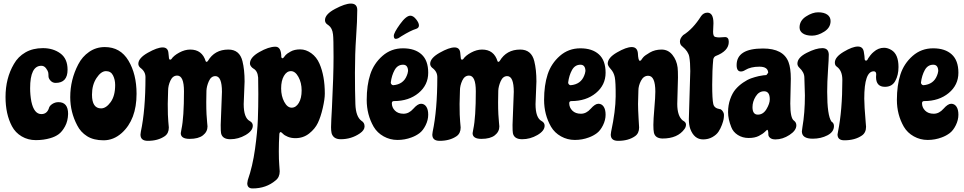

<svg xmlns="http://www.w3.org/2000/svg" viewBox="-20 -763 5407 1077"><path d="M308 -190Q362 -190 362 -124Q361 -84 345 -54.5Q329 -25 309.5 -10.5Q290 4 262 12Q225 23 181 23Q137 23 101.5 2Q66 -19 47 -55Q11 -123 11 -219Q11 -324 58 -404Q81 -445 122.5 -469Q164 -493 221 -493Q278 -493 318.5 -463.5Q359 -434 359 -372Q359 -298 292 -298Q275 -298 263.5 -310.5Q252 -323 252 -335.5Q252 -348 250.5 -356.5Q249 -365 238.5 -379.5Q228 -394 212 -394Q149 -394 149 -268Q149 -230 156 -193Q171 -123 212 -123Q243 -123 254 -155Q257 -169 273 -179.5Q289 -190 308 -190Z M568 -499Q655 -499 700.5 -423Q746 -347 746 -237Q746 -92 663 -17Q617 24 561 24Q505 24 468.5 1Q432 -22 413 -60Q374 -134 374 -218Q374 -316 419 -402Q441 -445 480 -472Q519 -499 568 -499ZM496 -232Q496 -155 547 -155Q575 -155 600.5 -190Q626 -225 626 -286Q626 -316 614 -340Q602 -364 574.5 -364Q547 -364 521.5 -325.5Q496 -287 496 -232Z M923 -255 921 -180Q921 -110 924 -82.5Q927 -55 927 -48Q927 -15 904 1Q866 27 809 27Q768 27 768 -8L770 -24Q796 -146 796 -330Q796 -346 789 -359Q782 -372 767 -383Q756 -393 756 -405Q756 -437 809 -467Q862 -497 892.5 -497Q923 -497 925 -464Q927 -450 928 -435Q930 -428 935 -428Q936 -428 941 -431Q954 -451 985.5 -468Q1017 -485 1047 -485Q1114 -485 1134 -419Q1136 -416 1139 -416Q1142 -416 1146 -421Q1184 -485 1261 -485Q1324 -485 1340 -420Q1352 -372 1352 -306L1347 -179Q1347 -102 1381 -84Q1398 -75 1398 -58Q1398 -29 1357.5 -5.5Q1317 18 1272 18Q1227 18 1220 -16Q1218 -25 1218 -62L1224 -221Q1225 -231 1225 -248Q1225 -336 1188 -336Q1164 -336 1151.5 -307.5Q1139 -279 1138 -254Q1137 -229 1137 -190Q1137 -151 1138.5 -122Q1140 -93 1142 -75.5Q1144 -58 1144 -54Q1144 -24 1118.5 -4Q1093 16 1043.5 16Q994 16 994 -16L998 -39Q1012 -104 1012 -251Q1012 -339 974 -339Q949 -339 936 -311Q923 -283 923 -255Z M1525 -501Q1558 -501 1558 -442Q1561 -436 1564.5 -436Q1568 -436 1572 -441.5Q1576 -447 1582.5 -454.5Q1589 -462 1610.5 -474Q1632 -486 1664 -486Q1696 -486 1726 -464.5Q1756 -443 1772 -406Q1802 -337 1802 -238Q1802 -207 1790.5 -157Q1779 -107 1763 -73.5Q1747 -40 1714 -14Q1681 12 1637 12Q1613 12 1594 4Q1575 -4 1568 -12L1560 -19Q1557 -22 1554 -22Q1549 -22 1547 -13Q1544 37 1544 85.5Q1544 134 1546.5 162.5Q1549 191 1549 198Q1549 231 1526 249Q1473 294 1397 294Q1367 294 1367 265L1370 247Q1397 170 1410.5 73Q1424 -24 1426.5 -94.5Q1429 -165 1429 -235.5Q1429 -306 1428 -328Q1425 -365 1402 -378L1395 -383Q1382 -395 1382 -407Q1382 -441 1434.5 -471Q1487 -501 1525 -501ZM1557 -267Q1557 -224 1574.5 -191.5Q1592 -159 1616 -159Q1640 -159 1656 -185.5Q1672 -212 1672 -255.5Q1672 -299 1654 -331.5Q1636 -364 1612 -364Q1588 -364 1572.5 -337Q1557 -310 1557 -267Z M1984 -707Q1984 -648 1977.5 -554.5Q1971 -461 1971 -355Q1971 -249 1973.5 -178.5Q1976 -108 2008 -85Q2025 -75 2025 -54Q2025 -33 1999 -15Q1951 18 1891 18Q1850 18 1840 -16Q1837 -30 1837 -49.5Q1837 -69 1838.5 -94Q1840 -119 1842 -159Q1851 -339 1851 -443.5Q1851 -548 1848 -570Q1844 -606 1823 -621L1816 -626Q1803 -635 1803 -650Q1803 -683 1859.5 -713Q1916 -743 1948 -743Q1984 -743 1984 -707Z M2172 -300Q2172 -294 2176 -290Q2180 -285 2186 -285Q2243 -290 2262 -339Q2267 -350 2269 -365Q2268 -400 2241 -400Q2210 -400 2193.5 -370Q2177 -340 2172 -300ZM2190 -196Q2178 -196 2178 -184Q2178 -160 2195.5 -142.5Q2213 -125 2243.5 -125Q2274 -125 2298.5 -153Q2323 -181 2341.5 -181Q2360 -181 2371 -165Q2382 -149 2382 -119.5Q2382 -90 2367.5 -60.5Q2353 -31 2333 -16Q2313 -1 2288 8Q2251 22 2209.5 22Q2168 22 2132 2Q2096 -18 2076 -52Q2037 -120 2037 -202.5Q2037 -285 2057 -346Q2077 -407 2125.5 -449.5Q2174 -492 2240.5 -492Q2307 -492 2344.5 -458Q2382 -424 2382 -355Q2382 -286 2327.5 -241Q2273 -196 2190 -196ZM2314 -601Q2284 -592 2232 -560L2215 -549Q2206 -545 2200 -545Q2189 -545 2189 -562Q2189 -579 2223.5 -627Q2258 -675 2282 -675Q2298 -675 2314 -655Q2330 -635 2330 -620.5Q2330 -606 2314 -601Z M2560 -255 2558 -180Q2558 -110 2561 -82.5Q2564 -55 2564 -48Q2564 -15 2541 1Q2503 27 2446 27Q2405 27 2405 -8L2407 -24Q2433 -146 2433 -330Q2433 -346 2426 -359Q2419 -372 2404 -383Q2393 -393 2393 -405Q2393 -437 2446 -467Q2499 -497 2529.5 -497Q2560 -497 2562 -464Q2564 -450 2565 -435Q2567 -428 2572 -428Q2573 -428 2578 -431Q2591 -451 2622.5 -468Q2654 -485 2684 -485Q2751 -485 2771 -419Q2773 -416 2776 -416Q2779 -416 2783 -421Q2821 -485 2898 -485Q2961 -485 2977 -420Q2989 -372 2989 -306L2984 -179Q2984 -102 3018 -84Q3035 -75 3035 -58Q3035 -29 2994.5 -5.5Q2954 18 2909 18Q2864 18 2857 -16Q2855 -25 2855 -62L2861 -221Q2862 -231 2862 -248Q2862 -336 2825 -336Q2801 -336 2788.5 -307.5Q2776 -279 2775 -254Q2774 -229 2774 -190Q2774 -151 2775.5 -122Q2777 -93 2779 -75.5Q2781 -58 2781 -54Q2781 -24 2755.5 -4Q2730 16 2680.5 16Q2631 16 2631 -16L2635 -39Q2649 -104 2649 -251Q2649 -339 2611 -339Q2586 -339 2573 -311Q2560 -283 2560 -255Z M3167 -300Q3167 -294 3171 -290Q3175 -285 3181 -285Q3238 -290 3257 -339Q3262 -350 3264 -365Q3263 -400 3236 -400Q3205 -400 3188.5 -370Q3172 -340 3167 -300ZM3185 -196Q3173 -196 3173 -184Q3173 -160 3190.5 -142.5Q3208 -125 3238.5 -125Q3269 -125 3293.5 -153Q3318 -181 3336.5 -181Q3355 -181 3366 -165Q3377 -149 3377 -119.5Q3377 -90 3362.5 -60.5Q3348 -31 3328 -16Q3308 -1 3283 8Q3246 22 3204.5 22Q3163 22 3127 2Q3091 -18 3071 -52Q3032 -120 3032 -202.5Q3032 -285 3052 -346Q3072 -407 3120.5 -449.5Q3169 -492 3235.5 -492Q3302 -492 3339.5 -458Q3377 -424 3377 -355Q3377 -286 3322.5 -241Q3268 -196 3185 -196Z M3561 -255 3559 -180Q3559 -150 3562 -99L3565 -48Q3565 -15 3542 1Q3505 27 3447 27Q3406 27 3406 -8L3408 -24Q3433 -141 3433.5 -222Q3434 -303 3428.5 -330Q3423 -357 3406 -375.5Q3389 -394 3389 -406Q3389 -439 3441 -469Q3493 -499 3523.5 -499Q3554 -499 3558 -466Q3560 -422 3569 -422Q3572 -422 3576 -425Q3580 -432 3588.5 -442Q3597 -452 3625.5 -468.5Q3654 -485 3691 -485Q3728 -485 3752 -455Q3776 -425 3781 -384Q3783 -367 3783 -328L3779 -180Q3779 -112 3810 -87Q3828 -78 3828 -64.5Q3828 -51 3820 -40Q3782 14 3696 14Q3655 13 3648 -19Q3645 -33 3645 -62.5Q3645 -92 3650.5 -155.5Q3656 -219 3656 -249Q3656 -338 3616 -338Q3590 -338 3575.5 -310Q3561 -282 3561 -255Z M3982 -633 3980 -585Q3980 -559 3991.5 -556Q4003 -553 4014 -553Q4025 -553 4047 -555Q4068 -555 4068 -528Q4068 -477 3995 -449Q3985 -445 3981 -431Q3975 -370 3975 -288Q3975 -206 3981 -180Q3986 -156 4017 -151Q4024 -151 4030 -144Q4041 -131 4041 -118.5Q4041 -106 4039 -94.5Q4037 -83 4029.5 -62.5Q4022 -42 4010.5 -24.5Q3999 -7 3976 6Q3953 19 3924 19Q3874 19 3852 -40Q3844 -63 3844 -95L3852 -364Q3852 -413 3846.5 -444Q3841 -475 3808 -502Q3794 -512 3794 -530Q3794 -548 3812 -566Q3867 -600 3913 -673Q3927 -692 3948 -692Q3982 -692 3982 -633Z M4201 -162Q4201 -120 4231 -120Q4261 -120 4279.5 -151Q4298 -182 4298 -206Q4298 -251 4266 -251Q4237 -251 4219 -222Q4201 -193 4201 -162ZM4416 -321 4413 -182Q4413 -99 4434 -86Q4447 -76 4447 -60Q4447 -31 4408.5 -6Q4370 19 4330 19Q4310 19 4300 10.5Q4290 2 4290 -8Q4290 -35 4283 -35Q4282 -35 4270.5 -23.5Q4259 -12 4236.5 -0.5Q4214 11 4179.5 11Q4145 11 4118.5 -6Q4092 -23 4082 -50Q4064 -95 4064 -134Q4064 -173 4076 -207Q4088 -241 4106 -262Q4124 -283 4148 -299.5Q4172 -316 4193 -323.5Q4214 -331 4236 -336Q4267 -342 4279 -342L4289 -355Q4288 -389 4239.5 -389Q4191 -389 4160 -370Q4148 -362 4136 -362Q4112 -362 4112 -398Q4112 -491 4260 -491Q4374 -491 4403 -415Q4416 -381 4416 -321Z M4492 -327Q4492 -343 4484.5 -357Q4477 -371 4465 -382Q4453 -393 4453 -406Q4453 -440 4505 -466.5Q4557 -493 4592.5 -493Q4628 -493 4629 -457Q4629 -432 4624.5 -367.5Q4620 -303 4620 -248Q4620 -115 4644 -81Q4658 -73 4658 -56Q4658 -23 4621.5 -4Q4585 15 4539 15Q4478 15 4478 -26Q4478 -28 4481 -49Q4495 -129 4495 -228ZM4639 -645Q4639 -608 4603.5 -585.5Q4568 -563 4535 -563Q4502 -563 4483.5 -575.5Q4465 -588 4465 -609Q4465 -647 4501 -670.5Q4537 -694 4569.5 -694Q4602 -694 4620.5 -681Q4639 -668 4639 -645Z M4836 -77 4838 -52Q4838 -19 4815 -3Q4776 24 4716 24Q4678 24 4678 -9L4681 -26Q4705 -144 4705 -315Q4705 -367 4674 -389Q4663 -396 4663 -412Q4663 -443 4712.5 -472.5Q4762 -502 4792 -502Q4822 -502 4826 -469Q4830 -446 4830 -434.5Q4830 -423 4838 -423Q4843 -423 4845.5 -427.5Q4848 -432 4850.5 -436.5Q4853 -441 4862 -452.5Q4871 -464 4881 -472Q4907 -495 4939 -495Q4960 -495 4981 -482Q5020 -458 5020 -387Q5020 -342 5002 -309Q4984 -276 4944 -276Q4894 -276 4894 -331L4895 -346Q4895 -363 4881 -363Q4828 -363 4828 -210Q4828 -170 4836 -77Z M5146 -300Q5146 -294 5150 -290Q5154 -285 5160 -285Q5217 -290 5236 -339Q5241 -350 5243 -365Q5242 -400 5215 -400Q5184 -400 5167.5 -370Q5151 -340 5146 -300ZM5164 -196Q5152 -196 5152 -184Q5152 -160 5169.5 -142.5Q5187 -125 5217.5 -125Q5248 -125 5272.5 -153Q5297 -181 5315.5 -181Q5334 -181 5345 -165Q5356 -149 5356 -119.5Q5356 -90 5341.5 -60.5Q5327 -31 5307 -16Q5287 -1 5262 8Q5225 22 5183.5 22Q5142 22 5106 2Q5070 -18 5050 -52Q5011 -120 5011 -202.5Q5011 -285 5031 -346Q5051 -407 5099.5 -449.5Q5148 -492 5214.5 -492Q5281 -492 5318.5 -458Q5356 -424 5356 -355Q5356 -286 5301.5 -241Q5247 -196 5164 -196Z"/></svg>

Font: Chicle
Style: Regular
Weight: 400
Designer: Angel Koziupa and Alejandro Paul
Foundry: Angel Koziupa and Alejandro Paul
Version: Version 1.000